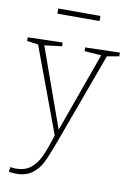

<svg xmlns="http://www.w3.org/2000/svg" viewBox="-107 -769 722 1067"><g transform="rotate(10 253.5 -235.5)"><path d="M513 -526V-505L445 -493L263 4L251 36Q225 107 205.5 146Q186 185 151 211Q116 237 60 237Q41 237 20 233L24 206Q41 209 55 209Q105 209 137 184.5Q169 160 190 115.5Q211 71 236 -10L57 -492L-6 -500V-521L190 -526V-505L92 -493L252 -45L413 -493L318 -500V-521ZM133 -708H371V-679H133Z"/></g></svg>

Font: Bitter Pro ExtraLight
Style: Regular
Weight: 275
Designer: Sol Matas, and Bitter project Authors
Foundry: Sol Matas
Version: Version 1.010